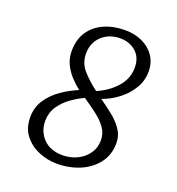

<svg xmlns="http://www.w3.org/2000/svg" viewBox="-138 -869 910 989"><g transform="rotate(20 317.5 -374.5)"><path d="M283 9Q233 9 184.8 -10.5Q136.5 -30 104.8 -69.8Q73 -109.5 73 -170Q73 -224 100.8 -265.8Q128.5 -307.5 171.8 -337.5Q215 -367.5 262 -387Q236 -407.5 212 -433.5Q188 -459.5 172.5 -491.8Q157 -524 157 -563Q157 -626 186 -669.5Q215 -713 265.8 -735.5Q316.5 -758 381 -758Q433 -758 475 -738.5Q517 -719 541.5 -683Q566 -647 566 -598Q566 -549.5 541.2 -507Q516.5 -464.5 475.2 -432.5Q434 -400.5 385 -383Q420.5 -358 455.2 -330.5Q490 -303 513 -270Q536 -237 536 -195Q536 -131.5 501.2 -85.8Q466.5 -40 409 -15.5Q351.5 9 283 9ZM295 -42Q339 -42 375.5 -59.8Q412 -77.5 434 -109Q456 -140.5 456 -182Q456 -219 435.5 -248.2Q415 -277.5 380.5 -304Q346 -330.5 304 -359Q268.5 -343 233.8 -318Q199 -293 175.8 -258.5Q152.5 -224 152 -179Q152 -120.5 190.2 -81.2Q228.5 -42 295 -42ZM346 -412Q409 -439 450.5 -485.8Q492 -532.5 492 -593Q492 -649.5 456.5 -679.8Q421 -710 372 -710Q310.5 -710 270.8 -672.8Q231 -635.5 231 -576Q231 -523 265.8 -484.5Q300.5 -446 346 -412Z"/></g></svg>

Font: Merriweather Sans Variable Regular
Style: Italic
Weight: 300
Italic angle: -8°
Designer: Eben Sorkin
Foundry: Eben Sorkin
Version: Version 2.001